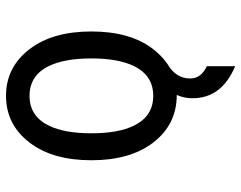

<svg xmlns="http://www.w3.org/2000/svg" viewBox="-100 -486 787 626"><g transform="rotate(-90 293.0 -173.5)"><path d="M295.9 9.8Q198.7 9.8 139.6 -68.4Q83 -143.1 83 -268.6Q83 -394 139.6 -468.8Q198.7 -546.9 293 -546.9Q387.2 -546.9 446.3 -468.8Q502.9 -394 502.9 -268.6Q502.9 -142.6 446.3 -68.4Q424.3 -39.6 397.5 -21Q349.6 6.8 349.6 53.7Q349.6 88.9 389.6 107.9V200.2Q285.2 156.2 285.2 61.5Q285.2 33.7 295.9 9.8ZM390.1 -129.9Q415 -181.2 415 -268.6Q415 -356 390.1 -407.2Q359.4 -470.2 293 -470.2Q226.6 -470.2 195.8 -407.2Q170.9 -356 170.9 -268.6Q170.9 -181.2 195.8 -129.9Q226.6 -66.9 293 -66.9Q359.4 -66.9 390.1 -129.9Z"/></g></svg>

Font: Consola Mono
Style: Book
Weight: 400
Monospace: yes
Designer: Wojciech Kalinowski "wmk69" (wmk69@o2.pl)
Foundry: Wojciech Kalinowski "wmk69" (wmk69@o2.pl)
Version: Version 2.1.0